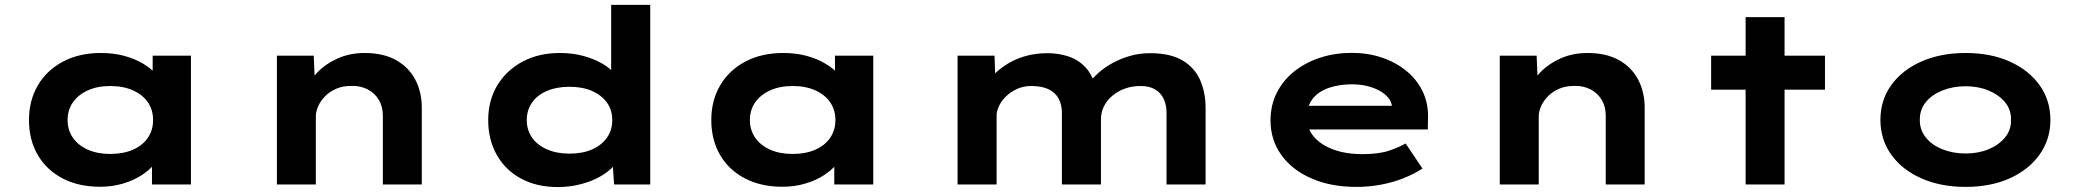

<svg xmlns="http://www.w3.org/2000/svg" viewBox="-20 -760 8578 791"><path d="M392.5 9.4Q303 9.4 236.8 -25.6Q170.7 -60.6 135 -122.6Q99.4 -184.6 99.4 -265.3Q99.4 -346.4 136.2 -408.8Q173 -471.2 240 -506.5Q306.9 -541.7 395.5 -541.7Q448.2 -541.7 491.9 -529.9Q535.5 -518 569 -498Q602.6 -478.1 623 -454.9Q643.3 -431.6 648.4 -409.1L609 -405.1V-530.7H766.6V0H606.1V-144.4L639.2 -133.1Q635.9 -108 615 -82.8Q594.1 -57.6 561.1 -36.7Q528.2 -15.9 484.8 -3.2Q441.4 9.4 392.5 9.4ZM434.3 -125.8Q488.6 -125.8 528.4 -143.5Q568.2 -161.3 589.5 -192.9Q610.7 -224.5 610.7 -265.3Q610.7 -306.7 589.5 -338.1Q568.2 -369.5 528.4 -387.5Q488.6 -405.6 434.3 -405.6Q381.1 -405.6 341.5 -387.5Q301.9 -369.5 280.1 -338.1Q258.4 -306.7 258.4 -265.3Q258.4 -224.5 280.1 -192.9Q301.9 -161.3 341.5 -143.5Q381.1 -125.8 434.3 -125.8Z M1120.8 0V-530.7H1272.6L1278.4 -390.7L1234.6 -381Q1250.4 -422 1284.6 -458.7Q1318.7 -495.3 1369.5 -518.5Q1420.3 -541.7 1482.3 -541.7Q1559 -541.7 1611.5 -512.5Q1664 -483.2 1690.9 -431.9Q1717.7 -380.6 1717.7 -316V0H1557.3V-283.8Q1557.3 -320.9 1540.6 -348.8Q1523.9 -376.7 1494.5 -391.9Q1465.1 -407.1 1427 -406.1Q1392.8 -406.1 1366 -394.7Q1339.1 -383.3 1320.2 -364.3Q1301.2 -345.3 1291.2 -323.2Q1281.2 -301.1 1281.2 -280.3V0H1201.5Q1164.2 0 1144 0Q1123.8 0 1120.8 0Z M2278.1 10.6Q2190.5 10.6 2126.2 -24.4Q2061.8 -59.4 2026.5 -122Q1991.3 -184.6 1991.3 -265.3Q1991.3 -346.4 2028.8 -408.5Q2066.4 -470.6 2132.9 -506.2Q2199.4 -541.7 2286.6 -541.7Q2337.8 -541.7 2381.8 -530Q2425.9 -518.2 2459.4 -499Q2492.9 -479.8 2512.9 -455.4Q2533 -431.1 2536.5 -406.5L2497.8 -397.6V-740H2658.8V0H2509.9L2500.7 -137L2532.8 -125.8Q2529.9 -100.7 2508.6 -76.5Q2487.3 -52.4 2452.6 -32.7Q2417.9 -13 2372.8 -1.2Q2327.6 10.6 2278.1 10.6ZM2326 -127.1Q2380.3 -127.1 2419.6 -144.5Q2458.9 -162 2480.7 -193Q2502.4 -224.1 2502.4 -265.3Q2502.4 -306.5 2480.7 -337.1Q2458.9 -367.6 2419.6 -385.1Q2380.3 -402.5 2326 -402.5Q2273.4 -402.5 2233.6 -385.6Q2193.7 -368.6 2172 -337.6Q2150.2 -306.5 2150.2 -265.3Q2150.2 -224.1 2172 -193Q2193.7 -162 2233.6 -144.5Q2273.4 -127.1 2326 -127.1Z M3203.5 9.4Q3114 9.4 3047.8 -25.6Q2981.7 -60.6 2946 -122.6Q2910.4 -184.6 2910.4 -265.3Q2910.4 -346.4 2947.2 -408.8Q2984 -471.2 3051 -506.5Q3117.9 -541.7 3206.5 -541.7Q3259.2 -541.7 3302.9 -529.9Q3346.5 -518 3380 -498Q3413.6 -478.1 3434 -454.9Q3454.3 -431.6 3459.4 -409.1L3420 -405.1V-530.7H3577.6V0H3417.1V-144.4L3450.2 -133.1Q3446.9 -108 3426 -82.8Q3405.1 -57.6 3372.1 -36.7Q3339.2 -15.9 3295.8 -3.2Q3252.4 9.4 3203.5 9.4ZM3245.3 -125.8Q3299.6 -125.8 3339.4 -143.5Q3379.2 -161.3 3400.5 -192.9Q3421.7 -224.5 3421.7 -265.3Q3421.7 -306.7 3400.5 -338.1Q3379.2 -369.5 3339.4 -387.5Q3299.6 -405.6 3245.3 -405.6Q3192.1 -405.6 3152.5 -387.5Q3112.9 -369.5 3091.1 -338.1Q3069.4 -306.7 3069.4 -265.3Q3069.4 -224.5 3091.1 -192.9Q3112.9 -161.3 3152.5 -143.5Q3192.1 -125.8 3245.3 -125.8Z M3925 0V-530.7H4077.2L4081.8 -402.8L4044.5 -418.3Q4061 -440.7 4085 -462.7Q4109 -484.7 4139.8 -502.3Q4170.7 -519.9 4210 -530.4Q4249.4 -540.9 4295.6 -540.9Q4342.9 -540.9 4383.7 -526.8Q4424.6 -512.8 4453.5 -480.9Q4482.4 -449.1 4494.9 -395.1L4454.3 -400.4L4463 -415.6Q4480.6 -437.5 4505.5 -459.9Q4530.5 -482.2 4563.1 -500.1Q4595.7 -518.1 4634.8 -529.5Q4673.9 -540.9 4718.3 -540.9Q4801.6 -540.9 4852 -510.8Q4902.3 -480.7 4924.6 -429.5Q4946.8 -378.3 4946.8 -315.6V0H4785.9V-295.3Q4785.9 -326.7 4774.7 -351.6Q4763.5 -376.6 4739.8 -391.1Q4716 -405.7 4678.8 -405.7Q4644.2 -405.7 4614.6 -395.1Q4585 -384.4 4562.5 -365.3Q4539.9 -346.2 4527.8 -321.5Q4515.7 -296.8 4515.7 -268.3V0H4354.8V-296.1Q4354.8 -327.7 4341.9 -352.7Q4329 -377.7 4301.2 -391.7Q4273.5 -405.7 4228.5 -405.7Q4197 -405.7 4170.6 -393.8Q4144.2 -381.9 4125.1 -363.5Q4106.1 -345.1 4096 -323.9Q4085.8 -302.7 4085.8 -285.1V0Z M5567.9 10Q5462 10 5381.9 -25.4Q5301.8 -60.7 5258 -122.7Q5214.3 -184.6 5214.3 -263.3Q5214.3 -327.2 5240.5 -378.7Q5266.8 -430.2 5313.1 -466.7Q5359.4 -503.2 5419.7 -522.7Q5480 -542.2 5548 -542.2Q5615.6 -542.2 5673.2 -522.8Q5730.7 -503.4 5774.2 -467.7Q5817.6 -432 5841.2 -382.9Q5864.8 -333.8 5863.2 -274L5862.2 -226.6H5326.9L5303.9 -324.1H5731.8L5714.6 -301.9V-322.4Q5711.3 -348.9 5688 -369.2Q5664.8 -389.5 5628.6 -401.1Q5592.5 -412.7 5550.3 -412.7Q5499.1 -412.7 5456.3 -398.7Q5413.6 -384.6 5388.7 -354Q5363.9 -323.4 5363.9 -275.5Q5363.9 -231.8 5391.8 -198.1Q5419.7 -164.4 5471.4 -144.7Q5523.1 -125 5593.4 -125Q5661.2 -125 5703.9 -139.7Q5746.6 -154.4 5770.8 -169L5840.3 -65.6Q5804.9 -42.7 5760.8 -25.3Q5716.7 -8 5668 1Q5619.3 10 5567.9 10Z M6158.8 0V-530.7H6310.6L6316.4 -390.7L6272.6 -381Q6288.4 -422 6322.6 -458.7Q6356.7 -495.3 6407.5 -518.5Q6458.3 -541.7 6520.3 -541.7Q6597 -541.7 6649.5 -512.5Q6702 -483.2 6728.9 -431.9Q6755.7 -380.6 6755.7 -316V0H6595.3V-283.8Q6595.3 -320.9 6578.6 -348.8Q6561.9 -376.7 6532.5 -391.9Q6503.1 -407.1 6465 -406.1Q6430.8 -406.1 6404 -394.7Q6377.1 -383.3 6358.2 -364.3Q6339.2 -345.3 6329.2 -323.2Q6319.2 -301.1 6319.2 -280.3V0H6239.5Q6202.2 0 6182 0Q6161.8 0 6158.8 0Z M7171.6 0V-689.3H7332V0ZM7029.5 -390.6V-530.7H7498.5V-390.6Z M8077.8 10Q7975.1 10 7895.5 -25.3Q7815.9 -60.6 7771.4 -123.1Q7726.9 -185.7 7726.9 -265.9Q7726.9 -347 7771.4 -409.1Q7815.9 -471.2 7895.5 -506.5Q7975.1 -541.7 8077.8 -541.7Q8181.1 -541.7 8259.6 -506.5Q8338.2 -471.2 8382.7 -409.1Q8427.2 -347 8427.2 -265.9Q8427.2 -185.7 8382.7 -123.1Q8338.2 -60.6 8259.6 -25.3Q8181.1 10 8077.8 10ZM8077.8 -127.6Q8130.3 -127.6 8172.6 -145.2Q8214.9 -162.7 8240.6 -194Q8266.2 -225.4 8264.8 -265.9Q8266.2 -307.4 8240.6 -338.5Q8214.9 -369.6 8172.6 -387.1Q8130.3 -404.7 8077.8 -404.7Q8025.3 -404.7 7981.9 -387.1Q7938.5 -369.6 7913.7 -338.8Q7888.8 -308 7889.3 -265.9Q7888.8 -225.4 7913.7 -194Q7938.5 -162.7 7981.9 -145.2Q8025.3 -127.6 8077.8 -127.6Z"/></svg>

Font: Lexend Tera
Style: Regular
Weight: 400
Designer: Bonnie Shaver-Troup, Thomas Jockin
Foundry: Lexend
Version: Version 1.007